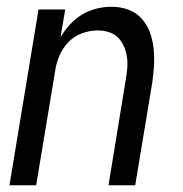

<svg xmlns="http://www.w3.org/2000/svg" viewBox="-20 -548 540 568"><path d="M8 0 94 -520H173L159 -438Q171 -458 187 -475.5Q203 -493 223 -505Q243 -517 265.5 -522.5Q288 -528 310 -528Q336 -528 359.5 -519.5Q383 -511 399 -493Q415 -475 423.5 -452Q432 -429 434.5 -404Q437 -379 435.5 -353Q434 -327 430 -301L380 0H301L352 -312Q355 -329 356.5 -346Q358 -363 355.5 -379.5Q353 -396 346.5 -411Q340 -426 329 -437Q318 -448 302 -453Q286 -458 269 -458Q246 -458 222.5 -449.5Q199 -441 182 -423Q165 -405 155.5 -382.5Q146 -360 143 -337L87 0Z"/></svg>

Font: Iosevka SS18
Style: Italic
Weight: 400
Italic angle: -9°
Monospace: yes
Designer: Belleve Invis
Foundry: Belleve Invis
Version: Version 25.1.1; ttfautohint (v1.8.4)